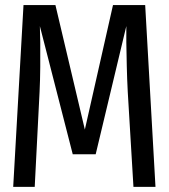

<svg xmlns="http://www.w3.org/2000/svg" viewBox="-20 -726 655 746"><path d="M544.1 -706.2 584.1 0H498.5L476.4 -368.7Q473.8 -417.9 472.6 -469.2Q471.3 -520.5 470.8 -562.3Q470.3 -604.1 470.8 -624.6L351.8 -126.7H262.6L134.9 -624.6Q135.9 -604.6 136.4 -561Q136.9 -517.4 136.4 -465.6Q135.9 -413.8 133.8 -369.7L114.9 0H31.3L71.3 -706.2H195.4L309.7 -222.6L419 -706.2Z"/></svg>

Font: FiraCode Nerd Font
Style: Regular
Weight: 400
Designer: Carrois Corporate, Edenspiekermann AG, Nikita Prokopov
Foundry: Carrois Corporate, Edenspiekermann AG, Nikita Prokopov
Version: Version 6.002;Nerd Fonts 2.1.0